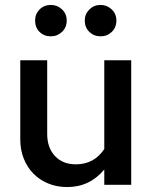

<svg xmlns="http://www.w3.org/2000/svg" viewBox="-20 -748 616 777"><path d="M62 0ZM171 -504V-206Q171 -150 202.5 -116.5Q234 -83 287 -83Q361 -83 402 -145V-504H511V0H402V-62Q343 9 252 9Q210 9 175 -5.5Q140 -20 115 -45.5Q90 -71 76 -106.5Q62 -142 62 -185V-504ZM186 -601Q158 -601 140 -619Q122 -637 122 -665Q122 -691 140 -709.5Q158 -728 186 -728Q212 -728 231 -710Q250 -692 250 -665Q250 -637 231 -619Q212 -601 186 -601ZM387 -601Q360 -601 341.5 -619Q323 -637 323 -665Q323 -691 341.5 -709.5Q360 -728 387 -728Q413 -728 432 -710Q451 -692 451 -665Q451 -637 432.5 -619Q414 -601 387 -601Z"/></svg>

Font: Rosa Sans Medium
Style: Regular
Weight: 500
Designer: Pentagram / MCKL
Foundry: Pentagram / MCKL
Version: Version 1.005;September 16, 2019;FontCreator 11.5.0.2425 64-